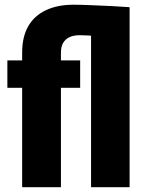

<svg xmlns="http://www.w3.org/2000/svg" viewBox="-20 -780 611 800"><path d="M233.9 0H72.3V-561.5Q72.3 -626 97.4 -670.2Q122.6 -714.4 170.9 -737.3Q219.2 -760.3 286.1 -760.3Q314.5 -760.3 358.2 -758.5Q401.9 -756.8 446.3 -754.6Q490.7 -752.4 520 -750L457 -617.7Q419.4 -624.5 383.5 -628.9Q347.7 -633.3 311.5 -633.3Q286.6 -633.3 269.3 -625Q252 -616.7 242.9 -600.8Q233.9 -585 233.9 -561.5ZM359.4 0V-750H520V0ZM314 -528.3V-414.1H10.7V-528.3Z"/></svg>

Font: Roboto Condensed Black
Style: Regular
Weight: 900
Designer: Christian Robertson
Foundry: Google
Version: Version 3.008; 2023